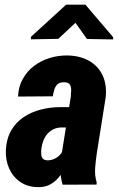

<svg xmlns="http://www.w3.org/2000/svg" viewBox="-20 -770 495 801"><path d="M237.3 -127.4 275.4 -366.7Q276.4 -379.9 276.9 -393.6Q277.3 -407.2 271.5 -417Q265.6 -426.8 248 -426.8Q229.5 -427.2 220.2 -418.7Q210.9 -410.2 206.8 -396.5Q202.6 -382.8 200.2 -368.2L55.2 -367.2Q57.1 -408.7 75 -440.7Q92.8 -472.7 121.6 -494.6Q150.4 -516.6 186.5 -527.8Q222.7 -539.1 261.7 -538.6Q314 -537.6 351.8 -516.1Q389.6 -494.6 408 -455.8Q426.3 -417 420.9 -363.8L383.8 -130.4Q379.4 -101.1 377 -69.6Q374.5 -38.1 383.3 -9.3L382.8 0L241.2 0.5Q231.9 -30.3 232.4 -63Q232.9 -95.7 237.3 -127.4ZM288.6 -322.8 274.4 -237.8 235.8 -238.3Q217.3 -237.8 202.9 -230.7Q188.5 -223.6 178 -211.7Q167.5 -199.7 161.4 -184.3Q155.3 -168.9 152.8 -151.4Q151.4 -139.6 151.9 -128.2Q152.3 -116.7 158 -109.1Q163.6 -101.6 178.7 -101.1Q194.3 -101.1 208.7 -108.2Q223.1 -115.2 232.9 -127Q242.7 -138.7 244.6 -154.8L261.7 -94.2Q252.9 -73.7 242.2 -54.7Q231.4 -35.6 216.8 -21Q202.1 -6.3 183.3 2.4Q164.6 11.2 138.2 10.7Q95.2 10.3 64.5 -11Q33.7 -32.2 18.3 -66.9Q2.9 -101.6 4.4 -143.1Q6.8 -190.9 26.4 -225.1Q45.9 -259.3 78.1 -281Q110.4 -302.7 150.6 -313Q190.9 -323.2 234.4 -323.2ZM336.4 -750.5 452.1 -614.7V-605.5L342.8 -607.4L294.9 -674.8L223.1 -607.9L108.9 -606V-616.2L255.9 -750.5Z"/></svg>

Font: Roboto Condensed ExtraBold
Style: Italic
Weight: 800
Italic angle: -12°
Designer: Christian Robertson
Foundry: Google
Version: Version 3.008; 2023